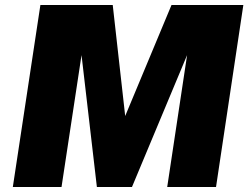

<svg xmlns="http://www.w3.org/2000/svg" viewBox="-20 -743 989 763"><path d="M31 0 140.5 -723H428L477.5 -282L661.5 -723H947L838.5 0H644.5L723.5 -524L504.5 0H365L304 -524L224.5 0Z"/></svg>

Font: Public Sans Black
Style: Italic
Weight: 900
Italic angle: -8°
Designer: The Public Sans project authors (U.S. Web Design System). Libre Franklin designed by Pablo Impallari and Rodrigo Fuenzal
Version: Version 1.007; ttfautohint (v1.8.1) -l 8 -r 50 -G 200 -x 14 